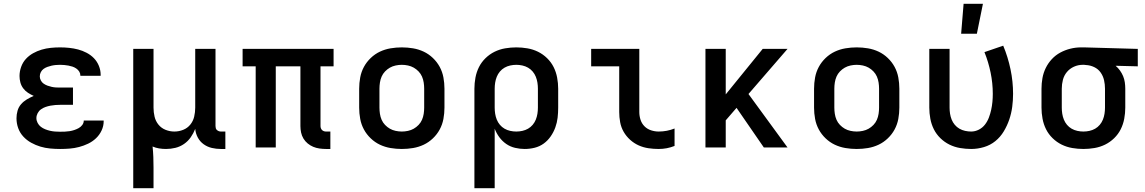

<svg xmlns="http://www.w3.org/2000/svg" viewBox="-20 -778 6040 1013"><path d="M297 8Q271 8 244.5 5.5Q218 3 193 -4.5Q168 -12 144.5 -25Q121 -38 103 -57.5Q85 -77 76 -102Q67 -127 67 -154Q67 -174 72.5 -193.5Q78 -213 91 -228Q104 -243 121.5 -253.5Q139 -264 158 -272Q142 -279 127.5 -288.5Q113 -298 102.5 -312Q92 -326 87.5 -343Q83 -360 83 -377Q83 -401 91.5 -425Q100 -449 116.5 -467Q133 -485 154.5 -497Q176 -509 199.5 -516Q223 -523 247.5 -525.5Q272 -528 297 -528Q321 -528 345 -525.5Q369 -523 392 -517Q415 -511 437 -499.5Q459 -488 475.5 -471Q492 -454 501.5 -431Q511 -408 511 -384V-378H404V-380Q404 -391 398 -400.5Q392 -410 382.5 -416.5Q373 -423 362.5 -426.5Q352 -430 341 -432Q330 -434 319 -435Q308 -436 297 -436Q286 -436 274.5 -435Q263 -434 252 -431.5Q241 -429 230 -425Q219 -421 210 -414.5Q201 -408 195.5 -397.5Q190 -387 190 -375Q190 -364 195.5 -353.5Q201 -343 210.5 -336.5Q220 -330 231 -326Q242 -322 253.5 -319.5Q265 -317 276.5 -316.5Q288 -316 300 -316H365V-225H300Q286 -225 272.5 -224Q259 -223 246 -220.5Q233 -218 220 -213.5Q207 -209 196 -201Q185 -193 178.5 -180.5Q172 -168 172 -155Q172 -142 178.5 -129.5Q185 -117 195.5 -109Q206 -101 218.5 -96Q231 -91 244 -88Q257 -85 270.5 -84Q284 -83 297 -83Q310 -83 322.5 -83.5Q335 -84 347.5 -86Q360 -88 372 -92Q384 -96 395 -102Q406 -108 414 -118.5Q422 -129 422 -142H527V-138Q527 -113 516 -89.5Q505 -66 486.5 -48.5Q468 -31 445 -20Q422 -9 397.5 -2.5Q373 4 347.5 6Q322 8 297 8Z M683 215V-520H790V-210Q790 -186 795.5 -162.5Q801 -139 816 -120.5Q831 -102 853.5 -93Q876 -84 900 -84Q924 -84 946.5 -93Q969 -102 984 -120.5Q999 -139 1004.5 -162.5Q1010 -186 1010 -210V-520H1117V-113Q1117 -107 1118.5 -101.5Q1120 -96 1124.5 -92Q1129 -88 1134.5 -86Q1140 -84 1145 -84H1169V8H1145Q1121 8 1097.5 2.5Q1074 -3 1054.5 -17Q1035 -31 1023.5 -52.5Q1012 -74 1010 -98Q1001 -75 986.5 -54Q972 -33 951 -18.5Q930 -4 905.5 2Q881 8 856 8Q837 8 819 5Q801 2 785 -5Q788 23 789 51Q790 79 790 107V215Z M1723 8H1700Q1683 8 1665.5 5.5Q1648 3 1632.5 -3.5Q1617 -10 1603.5 -21Q1590 -32 1581 -47Q1572 -62 1568.5 -79Q1565 -96 1565 -113V-428H1435V0H1329V-428H1260V-520H1740V-428H1671V-113Q1671 -107 1673 -101.5Q1675 -96 1679 -92Q1683 -88 1688.5 -86Q1694 -84 1700 -84H1723Z M2100 8Q2070 8 2040.5 3Q2011 -2 1984.5 -14.5Q1958 -27 1936 -48Q1914 -69 1900 -95Q1886 -121 1880.5 -150.5Q1875 -180 1875 -210V-310Q1875 -340 1880.5 -369.5Q1886 -399 1900 -425Q1914 -451 1936 -472Q1958 -493 1984.5 -505.5Q2011 -518 2040.5 -523Q2070 -528 2100 -528Q2130 -528 2159.5 -523Q2189 -518 2215.5 -505.5Q2242 -493 2264 -472Q2286 -451 2300 -425Q2314 -399 2319.5 -369.5Q2325 -340 2325 -310V-210Q2325 -180 2319.5 -150.5Q2314 -121 2300 -95Q2286 -69 2264 -48Q2242 -27 2215.5 -14.5Q2189 -2 2159.5 3Q2130 8 2100 8ZM2100 -84Q2116 -84 2132.5 -87.5Q2149 -91 2163 -99Q2177 -107 2188.5 -119Q2200 -131 2206.5 -146Q2213 -161 2215.5 -177.5Q2218 -194 2218 -210V-310Q2218 -326 2215.5 -342.5Q2213 -359 2206.5 -374Q2200 -389 2188.5 -401Q2177 -413 2163 -421Q2149 -429 2132.5 -432.5Q2116 -436 2100 -436Q2084 -436 2067.5 -432.5Q2051 -429 2037 -421Q2023 -413 2011.5 -401Q2000 -389 1993.5 -374Q1987 -359 1984.5 -342.5Q1982 -326 1982 -310V-210Q1982 -194 1984.5 -177.5Q1987 -161 1993.5 -146Q2000 -131 2011.5 -119Q2023 -107 2037 -99Q2051 -91 2067.5 -87.5Q2084 -84 2100 -84Z M2483 215V-310Q2483 -339 2488.5 -368.5Q2494 -398 2507 -424Q2520 -450 2541.5 -471Q2563 -492 2589.5 -505Q2616 -518 2645.5 -523Q2675 -528 2704 -528Q2733 -528 2762.5 -523Q2792 -518 2818.5 -505Q2845 -492 2866.5 -471Q2888 -450 2901 -424Q2914 -398 2919.5 -368.5Q2925 -339 2925 -310V-210Q2925 -183 2922 -157Q2919 -131 2910 -106Q2901 -81 2885.5 -58.5Q2870 -36 2848.5 -20.5Q2827 -5 2801 1.5Q2775 8 2748 8Q2723 8 2697.5 2Q2672 -4 2651 -18.5Q2630 -33 2614.5 -54Q2599 -75 2590 -99V215ZM2704 -84Q2720 -84 2736 -87.5Q2752 -91 2766 -99Q2780 -107 2790.5 -119.5Q2801 -132 2807 -147Q2813 -162 2815.5 -178Q2818 -194 2818 -210V-310Q2818 -326 2815.5 -342Q2813 -358 2807 -373Q2801 -388 2790.5 -400.5Q2780 -413 2766 -421Q2752 -429 2736 -432.5Q2720 -436 2704 -436Q2688 -436 2672 -432.5Q2656 -429 2642 -421Q2628 -413 2617.5 -400.5Q2607 -388 2601 -373Q2595 -358 2592.5 -342Q2590 -326 2590 -310V-210Q2590 -194 2592.5 -178Q2595 -162 2601 -147Q2607 -132 2617.5 -119.5Q2628 -107 2642 -99Q2656 -91 2672 -87.5Q2688 -84 2704 -84Z M3455 8Q3428 8 3401 4Q3374 0 3349.5 -11Q3325 -22 3304.5 -40.5Q3284 -59 3270.5 -82.5Q3257 -106 3252 -133Q3247 -160 3247 -187V-428H3099V-520H3353V-187Q3353 -166 3359.5 -146Q3366 -126 3380.5 -111.5Q3395 -97 3415 -90.5Q3435 -84 3455 -84Q3477 -84 3498 -88Q3519 -92 3539 -100V-8Q3519 0 3498 4Q3477 8 3455 8Z M4010 0 3866 -209 3809 -143V0H3702V-520H3809V-280L4004 -520H4135L3929 -282L4135 0Z M4500 8Q4470 8 4440.5 3Q4411 -2 4384.5 -14.5Q4358 -27 4336 -48Q4314 -69 4300 -95Q4286 -121 4280.5 -150.5Q4275 -180 4275 -210V-310Q4275 -340 4280.5 -369.5Q4286 -399 4300 -425Q4314 -451 4336 -472Q4358 -493 4384.5 -505.5Q4411 -518 4440.5 -523Q4470 -528 4500 -528Q4530 -528 4559.5 -523Q4589 -518 4615.5 -505.5Q4642 -493 4664 -472Q4686 -451 4700 -425Q4714 -399 4719.5 -369.5Q4725 -340 4725 -310V-210Q4725 -180 4719.5 -150.5Q4714 -121 4700 -95Q4686 -69 4664 -48Q4642 -27 4615.5 -14.5Q4589 -2 4559.5 3Q4530 8 4500 8ZM4500 -84Q4516 -84 4532.5 -87.5Q4549 -91 4563 -99Q4577 -107 4588.5 -119Q4600 -131 4606.5 -146Q4613 -161 4615.5 -177.5Q4618 -194 4618 -210V-310Q4618 -326 4615.5 -342.5Q4613 -359 4606.5 -374Q4600 -389 4588.5 -401Q4577 -413 4563 -421Q4549 -429 4532.5 -432.5Q4516 -436 4500 -436Q4484 -436 4467.5 -432.5Q4451 -429 4437 -421Q4423 -413 4411.5 -401Q4400 -389 4393.5 -374Q4387 -359 4384.5 -342.5Q4382 -326 4382 -310V-210Q4382 -194 4384.5 -177.5Q4387 -161 4393.5 -146Q4400 -131 4411.5 -119Q4423 -107 4437 -99Q4451 -91 4467.5 -87.5Q4484 -84 4500 -84Z M5104 8Q5075 8 5045.5 3Q5016 -2 4989.5 -15Q4963 -28 4941.5 -49Q4920 -70 4907 -96Q4894 -122 4888.5 -151.5Q4883 -181 4883 -210V-520H4990V-210Q4990 -194 4992.5 -178Q4995 -162 5001 -147Q5007 -132 5017.5 -119.5Q5028 -107 5042 -99Q5056 -91 5072 -87.5Q5088 -84 5104 -84Q5125 -84 5144.5 -94Q5164 -104 5177 -121Q5190 -138 5197.5 -158Q5205 -178 5209.5 -198.5Q5214 -219 5216 -240Q5218 -261 5218 -283Q5218 -339 5206.5 -395Q5195 -451 5174 -503L5273 -537Q5298 -477 5311.5 -412.5Q5325 -348 5325 -283Q5325 -248 5320.5 -214Q5316 -180 5305 -147.5Q5294 -115 5276 -85Q5258 -55 5231.5 -33.5Q5205 -12 5171.5 -2Q5138 8 5104 8ZM5051 -600 5064 -758H5166L5134 -600Z M5696 8Q5667 8 5637.5 3Q5608 -2 5581.5 -15Q5555 -28 5533.5 -49Q5512 -70 5499 -96Q5486 -122 5480.5 -151.5Q5475 -181 5475 -210V-310Q5475 -338 5480 -366Q5485 -394 5497.5 -419.5Q5510 -445 5529.5 -466Q5549 -487 5574 -500.5Q5599 -514 5627 -521Q5655 -528 5683 -528H5700L5983 -520V-428L5866 -431Q5879 -420 5889 -406Q5899 -392 5905.5 -376.5Q5912 -361 5914.5 -344Q5917 -327 5917 -310V-210Q5917 -181 5911.5 -151.5Q5906 -122 5893 -96Q5880 -70 5858.5 -49Q5837 -28 5810.5 -15Q5784 -2 5754.5 3Q5725 8 5696 8ZM5696 -84Q5712 -84 5728 -87.5Q5744 -91 5758 -99Q5772 -107 5782.5 -119.5Q5793 -132 5799 -147Q5805 -162 5807.5 -178Q5810 -194 5810 -210V-310Q5810 -333 5805 -355Q5800 -377 5787 -395.5Q5774 -414 5753 -424Q5732 -434 5709 -435L5700 -436H5692Q5668 -436 5646 -426Q5624 -416 5609 -398Q5594 -380 5588 -357Q5582 -334 5582 -310V-210Q5582 -194 5584.5 -178Q5587 -162 5593 -147Q5599 -132 5609.5 -119.5Q5620 -107 5634 -99Q5648 -91 5664 -87.5Q5680 -84 5696 -84Z"/></svg>

Font: Iosevka Semibold Extended
Style: Regular
Weight: 600
Width: 7
Monospace: yes
Designer: Belleve Invis
Foundry: Belleve Invis
Version: Version 32.5.0; ttfautohint (v1.8.4)